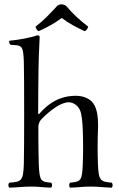

<svg xmlns="http://www.w3.org/2000/svg" viewBox="-20 -861 551 886"><path d="M284 -835C268.6 -842.7 259 -843.4 245 -835C214 -801 181 -766 144 -738C146 -729 149 -723 158 -717C196 -734 228 -751 265 -778C298 -753 332 -735 371 -717C380.1 -720.8 384.2 -728.9 387 -738C351 -765 314 -799 284 -835ZM157 -273C157 -293 165 -305 173 -313C209 -349 259 -389 297 -389C316 -389 337 -377 348 -355C358 -336 360.8 -290 362 -261C364 -211 364 -154 362 -104C358.9 -26.1 353 -23 303 -18C298 -12 298 -1 303 5C343 4 360 0 398 0C437 0 455 4 496 5C501 -1 501 -12 496 -18C443 -23 435.1 -26.1 432 -104C430 -154 430 -208 432 -258C434.1 -310 431 -357 409 -386C393 -407 363 -419 330 -419C283 -419 224 -406 166 -341C163 -337 156 -328 156 -341C156 -341 157 -549 159 -599C161.5 -661 161.4 -653.9 163 -689C163 -696 160 -698 151 -698C127 -688 61 -676 23 -673C21 -665 23 -660 29 -654C79 -651 87.3 -656 90 -576C92 -516 92 -164 90 -104C87.4 -25 78 -22 23 -18C17 -12 17 -1 23 5C62 4 84 0 125 0C162 0 176 4 216 5C222 -1 222 -12 216 -18C168 -22 162.2 -25.1 159 -104C157 -154 157 -273 157 -273Z"/></svg>

Font: Libertinus Serif Display
Style: Regular
Weight: 400
Designer: Philipp H. Poll
Foundry: Khaled Hosny
Version: Version 6.1